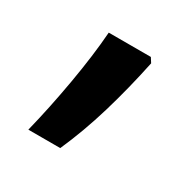

<svg xmlns="http://www.w3.org/2000/svg" viewBox="-75 -189 384 391"><g transform="rotate(30 117.0 6.5)"><path d="M184 -109Q170 -42 152 18.5Q134 79 110 133H35Q50 73 62 4Q74 -65 78 -120H177Z"/></g></svg>

Font: Noto Sans Thai Looped ExtraCondensed Medium
Style: Regular
Weight: 500
Width: 2
Designer: Sasikarn Vongin, Ben Mitchell
Foundry: The Fontpad Ltd
Version: Version 1.001; ttfautohint (v1.8.4.7-5d5b)